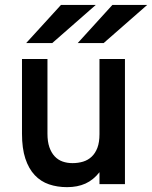

<svg xmlns="http://www.w3.org/2000/svg" viewBox="-20 -752 621 784"><path d="M386.2 0V-48.8Q361.3 -17.1 328.9 -2.4Q296.4 12.2 253.9 12.2Q213.9 12.2 180.2 0.7Q146.5 -10.7 121.8 -36.9Q97.2 -63 83.5 -104.5Q69.8 -146 69.8 -206.1V-511.2H173.8V-206.1Q173.8 -173.8 181.6 -151.1Q189.5 -128.4 203.1 -113.8Q216.8 -99.1 235.4 -92.5Q253.9 -85.9 275.9 -85.9Q299.3 -85.9 319.3 -92Q339.4 -98.1 354.2 -112.1Q369.1 -126 377.7 -148.4Q386.2 -170.9 386.2 -204.1V-511.2H490.2V0ZM193.4 -576.2H86.9L229 -731.9H371.1ZM403.3 -576.2H297.4L439 -731.9H581.1Z"/></svg>

Font: Overpass
Style: Regular
Weight: 400
Designer: Delve Withrington
Foundry: Delve Fonts
Version: Version 1.001